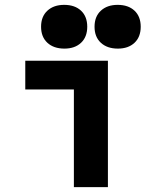

<svg xmlns="http://www.w3.org/2000/svg" viewBox="-20 -770 640 790"><path d="M284 0V-402H84V-520H424V0ZM245 -570Q201 -570 175 -594Q149 -618 149 -660Q149 -702 175 -726Q201 -750 244 -750Q288 -750 313.5 -726Q339 -702 339 -660Q339 -618 313.5 -594Q288 -570 245 -570ZM465 -570Q421 -570 395 -594Q369 -618 369 -660Q369 -702 395 -726Q421 -750 464 -750Q508 -750 533.5 -726Q559 -702 559 -660Q559 -618 533.5 -594Q508 -570 465 -570Z"/></svg>

Font: M PLUS Code Latin Expanded
Style: Bold
Weight: 700
Width: 7
Designer: Coji Morishita
Foundry: UNDERFOREST DESIGN
Version: Version 1.002; ttfautohint (v1.8.3)